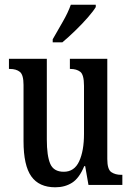

<svg xmlns="http://www.w3.org/2000/svg" viewBox="-20 -786 561 816"><path d="M215 10Q146 10 113 -36.5Q80 -83 80 -186V-425Q80 -468 64.5 -480.5Q49 -493 22 -493H18V-536H179V-193Q179 -124 193.5 -90Q208 -56 251 -56Q296 -56 316.5 -100.5Q337 -145 337 -217V-421Q337 -469 321 -481Q305 -493 280 -493H277V-536H436V-110Q436 -66 453 -54.5Q470 -43 495 -43H500V0H356L342 -80H338Q317 -29 286.5 -9.5Q256 10 215 10ZM204 -619Q225 -656 247 -694Q269 -732 281 -766H387V-756Q377 -739 353 -711.5Q329 -684 299.5 -655.5Q270 -627 245 -606H204Z"/></svg>

Font: Noto Serif Lao ExtraCondensed Medium
Style: Regular
Weight: 500
Width: 2
Designer: Monotype Design Team
Foundry: Monotype Imaging Inc.
Version: Version 2.003; ttfautohint (v1.8.4.7-5d5b)